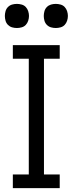

<svg xmlns="http://www.w3.org/2000/svg" viewBox="-20 -967 373 987"><path d="M287 0H46V-70H128V-665H46V-735H287V-665H206V-70H287ZM267 -823Q254 -823 242 -826.5Q230 -830 221 -839Q212 -848 208.5 -860.5Q205 -873 205 -885Q205 -897 208.5 -909.5Q212 -922 221 -931Q230 -940 242 -943.5Q254 -947 267 -947Q279 -947 291.5 -943.5Q304 -940 312.5 -931Q321 -922 325 -909.5Q329 -897 329 -885Q329 -873 325 -860.5Q321 -848 312.5 -839Q304 -830 291.5 -826.5Q279 -823 267 -823ZM67 -823Q54 -823 42 -826.5Q30 -830 21 -839Q12 -848 8.5 -860.5Q5 -873 5 -885Q5 -897 8.5 -909.5Q12 -922 21 -931Q30 -940 42 -943.5Q54 -947 67 -947Q79 -947 91.5 -943.5Q104 -940 112.5 -931Q121 -922 125 -909.5Q129 -897 129 -885Q129 -873 125 -860.5Q121 -848 112.5 -839Q104 -830 91.5 -826.5Q79 -823 67 -823Z"/></svg>

Font: Huly
Style: Regular
Weight: 400
Designer: Belleve Invis
Foundry: Belleve Invis
Version: Version 33.2.5; ttfautohint (v1.8.4)